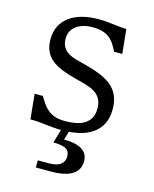

<svg xmlns="http://www.w3.org/2000/svg" viewBox="-112 -604 710 888"><g transform="rotate(15 243.5 -160.0)"><path d="M218.8 -33.7Q287.6 -33.7 319.1 -58.1Q350.6 -82.5 350.6 -126.5Q350.6 -151.4 343 -168.5Q335.4 -185.5 320.3 -197.5Q305.2 -209.5 282.2 -217.5Q259.3 -225.6 228.5 -232.9Q184.6 -243.7 152.3 -256.3Q120.1 -269 99.1 -286.4Q78.1 -303.7 67.9 -326.9Q57.6 -350.1 57.6 -382.3Q57.6 -418.5 71.5 -445.8Q85.4 -473.1 110.6 -491.7Q135.7 -510.3 171.1 -519.8Q206.5 -529.3 249 -529.3Q270 -529.3 288.3 -527.6Q306.6 -525.9 323.2 -523.9Q339.8 -522 355 -520.3Q370.1 -518.6 384.3 -518.6L396 -402.3H356.9Q348.1 -420.4 338.1 -435.8Q328.1 -451.2 314.2 -462.4Q300.3 -473.6 280.8 -480Q261.2 -486.3 233.4 -486.3Q209 -486.3 189 -480.7Q168.9 -475.1 154.5 -464.4Q140.1 -453.6 132.3 -438.5Q124.5 -423.3 124.5 -404.3Q124.5 -381.3 132.1 -366.7Q139.6 -352.1 153.1 -342Q166.5 -332 185.1 -325.9Q203.6 -319.8 225.6 -314.5Q275.4 -302.2 312 -288.1Q348.6 -273.9 372.3 -254.2Q396 -234.4 407.7 -207.3Q419.4 -180.2 419.4 -143.1Q419.4 -102.5 404.8 -73.5Q390.1 -44.4 363.5 -25.6Q336.9 -6.8 300 2Q263.2 10.7 218.8 10.7Q193.4 10.7 175.8 9Q158.2 7.3 142.1 5.4Q126 3.4 108.2 1.7Q90.3 0 64 0L52.2 -119.6H91.3Q101.1 -103.5 111.3 -88.1Q121.6 -72.8 135.7 -60.5Q149.9 -48.3 169.7 -41Q189.5 -33.7 218.8 -33.7ZM219.7 -11.2H256.8L238.3 49.8Q260.7 49.8 281.7 53.2Q302.7 56.6 318.8 64.9Q335 73.2 344.5 87.6Q354 102.1 354 124Q354 164.1 320.8 186.3Q287.6 208.5 216.3 208.5H146V174.3H197.3Q238.3 174.3 255.6 159.9Q272.9 145.5 272.9 124Q272.9 112.3 269.8 103.3Q266.6 94.2 257.8 88.1Q249 82 233.6 78.9Q218.3 75.7 194.3 75.2Z"/></g></svg>

Font: Arian Grqi
Style: Regular
Weight: 400
Designer: Ruben Hakobyan (Tarumian)
Foundry: Ruben Hakobyan (Tarumian)
Version: Version 1.003